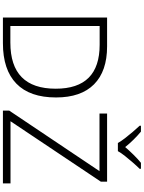

<svg xmlns="http://www.w3.org/2000/svg" viewBox="145 -1131 986 1316"><g transform="rotate(90 638.0 -473.0)"><path d="M648 -364Q648 -184 553 -92Q458 0 276 0H100V-714H298Q468 -714 558 -624.5Q648 -535 648 -364ZM588 -362Q588 -663 287 -663H158V-51H272Q588 -51 588 -362ZM1237 0H738V-43L1153 -662H758V-714H1225V-671L811 -52H1237ZM960 -788Q948 -810 927 -837Q906 -864 883 -891Q860 -918 842 -937V-946H882Q909 -924 937.5 -895Q966 -866 988 -838Q1012 -866 1040.5 -895Q1069 -924 1096 -946H1137V-937Q1118 -918 1094.5 -891Q1071 -864 1049.5 -837Q1028 -810 1016 -788Z"/></g></svg>

Font: BC Sans Light
Style: Regular
Weight: 300
Designer: Monotype Design Team
Foundry: Monotype Imaging Inc.
Version: Version 2.000;GOOG;noto-source:20170915:90ef993387c0